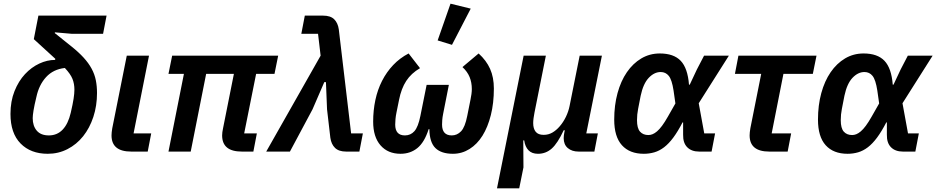

<svg xmlns="http://www.w3.org/2000/svg" viewBox="-20 -825 5096 1045"><path d="M371 -641 279 -649 278 -645 368 -573Q408 -541 435 -511.5Q462 -482 478.5 -451.5Q495 -421 501.5 -388.5Q508 -356 508 -319Q508 -249 488 -188.5Q468 -128 432.5 -83.5Q397 -39 347.5 -13.5Q298 12 240 12Q147 12 92 -44Q37 -100 37 -205Q37 -274 59 -329Q81 -384 116 -421.5Q151 -459 194 -479Q237 -499 280 -499L281 -505L164 -612L189 -740H560L541 -641ZM385 -337Q385 -369 374.5 -395.5Q364 -422 333 -455Q270 -448 231 -405.5Q192 -363 178 -297Q167 -252 162.5 -224Q158 -196 158 -182Q158 -140 180 -114Q202 -88 246 -88Q291 -88 321 -119.5Q351 -151 365 -211Q376 -258 380.5 -287.5Q385 -317 385 -337Z M784 0H694Q587 0 587 -88Q587 -95 588 -105.5Q589 -116 591 -127L670 -522H791L707 -99H803Z M1296 0Q1189 0 1189 -88Q1189 -104 1194 -127L1253 -423H1102L1018 0H897L981 -423H897L917 -522H1494L1474 -423H1374L1309 -99H1378L1359 0Z M1711 -641H1620L1639 -740H1738Q1779 -740 1799 -720Q1819 -700 1824 -665L1891 -99H1955L1936 0H1864Q1824 0 1803.5 -20Q1783 -40 1778 -75L1760 -230L1754 -378H1745L1681 -230L1558 0H1429L1725 -522Z M2392 -206Q2388 -186 2387 -171.5Q2386 -157 2386 -147Q2386 -88 2439 -88Q2468 -88 2489.5 -110.5Q2511 -133 2523 -194L2541 -284Q2544 -298 2546 -313Q2548 -328 2548 -340Q2548 -376 2536 -405.5Q2524 -435 2497 -460L2585 -534Q2627 -496 2647.5 -450Q2668 -404 2668 -343Q2668 -264 2651.5 -198.5Q2635 -133 2606 -86.5Q2577 -40 2535.5 -14Q2494 12 2445 12Q2382 12 2350 -19Q2318 -50 2317 -122H2313Q2290 -50 2251.5 -19Q2213 12 2160 12Q2091 12 2051 -34Q2011 -80 2011 -163Q2011 -224 2023 -280.5Q2035 -337 2059.5 -385Q2084 -433 2120 -471Q2156 -509 2204 -534L2266 -454Q2218 -426 2191 -384.5Q2164 -343 2152 -282L2138 -213Q2134 -194 2132.5 -177Q2131 -160 2131 -147Q2131 -88 2184 -88Q2215 -88 2235.5 -111Q2256 -134 2268 -194L2302 -363H2423ZM2440 -581 2362 -605 2432 -805 2542 -778Z M2685 200 2830 -522H2951L2889 -212Q2886 -198 2884 -182Q2882 -166 2882 -155Q2882 -125 2895.5 -108Q2909 -91 2939 -91Q2965 -91 2986.5 -103.5Q3008 -116 3026 -137Q3046 -160 3060 -189Q3074 -218 3080 -248L3135 -522H3256L3171 -99H3234L3215 0H3129Q3093 0 3070.5 -19Q3048 -38 3048 -73Q3048 -81 3049 -88.5Q3050 -96 3051 -101L3054 -116H3048Q3015 -45 2983 -16.5Q2951 12 2908 12Q2875 12 2856.5 -7Q2838 -26 2833 -61H2828L2829 86L2806 200Z M3853 0H3785Q3744 0 3720.5 -23.5Q3697 -47 3698 -92V-159H3695Q3669 -109 3644.5 -76Q3620 -43 3594.5 -23.5Q3569 -4 3541.5 4Q3514 12 3484 12Q3407 12 3365 -34.5Q3323 -81 3323 -174Q3323 -252 3341 -318Q3359 -384 3392 -432Q3425 -480 3470.5 -507Q3516 -534 3571 -534Q3647 -534 3685 -494Q3723 -454 3730 -364H3734L3773 -447L3812 -522H3947L3783 -263L3813 -99H3872ZM3509 -90Q3520 -90 3531.5 -94.5Q3543 -99 3556 -110Q3569 -121 3583.5 -140.5Q3598 -160 3615 -190L3656 -262L3646 -332Q3637 -391 3620 -412Q3603 -433 3576 -433Q3541 -433 3511 -401.5Q3481 -370 3467 -304L3453 -232Q3447 -202 3447 -171Q3447 -127 3463.5 -108.5Q3480 -90 3509 -90Z M4167 0Q4060 0 4060 -88Q4060 -95 4061 -105.5Q4062 -116 4064 -127L4123 -423H3980L3999 -522H4424L4404 -423H4244L4180 -99H4286L4267 0Z M4962 0H4894Q4853 0 4829.5 -23.5Q4806 -47 4807 -92V-159H4804Q4778 -109 4753.5 -76Q4729 -43 4703.5 -23.5Q4678 -4 4650.5 4Q4623 12 4593 12Q4516 12 4474 -34.5Q4432 -81 4432 -174Q4432 -252 4450 -318Q4468 -384 4501 -432Q4534 -480 4579.5 -507Q4625 -534 4680 -534Q4756 -534 4794 -494Q4832 -454 4839 -364H4843L4882 -447L4921 -522H5056L4892 -263L4922 -99H4981ZM4618 -90Q4629 -90 4640.5 -94.5Q4652 -99 4665 -110Q4678 -121 4692.5 -140.5Q4707 -160 4724 -190L4765 -262L4755 -332Q4746 -391 4729 -412Q4712 -433 4685 -433Q4650 -433 4620 -401.5Q4590 -370 4576 -304L4562 -232Q4556 -202 4556 -171Q4556 -127 4572.5 -108.5Q4589 -90 4618 -90Z"/></svg>

Font: IBM Plex Sans SmBld
Style: Italic
Weight: 600
Italic angle: -11°
Designer: Mike Abbink, Paul van der Laan, Pieter van Rosmalen
Foundry: Bold Monday
Version: Version 3.005